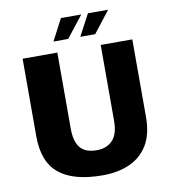

<svg xmlns="http://www.w3.org/2000/svg" viewBox="-93 -926 919 1029"><g transform="rotate(-10 366.5 -411.5)"><path d="M384 23Q225 23 146.5 -41Q68 -105 68 -244V-667H257V-254Q257 -183 285 -149Q313 -115 375 -115Q430 -115 461.5 -149Q493 -183 493 -254V-667H665V-244Q665 -151 629 -92Q593 -33 529.5 -5Q466 23 384 23ZM393 -729 455 -846H565L474 -729ZM247 -729 308 -846H419L327 -729Z"/></g></svg>

Font: Maven Pro ExtraBold
Style: Regular
Weight: 800
Designer: Joe Prince
Foundry: Joe Prince
Version: Version 2.100